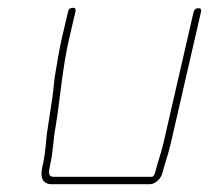

<svg xmlns="http://www.w3.org/2000/svg" viewBox="-20 -483 537 493"><path d="M113 -10H365C379 -10 394 -25 397 -39C403 -63 413 -89 419 -117L496 -452C498 -459 495 -462 489 -462C483 -462 479 -459 477 -452L400 -117C394 -90 384 -64 378 -39C377 -36 374 -29 370 -29H118C103 -29 105 -41 108 -56C117 -95 116 -122 123 -159C135 -233 140 -308 158 -386L174 -454C175 -460 173 -463 167 -463C161 -463 156 -460 155 -454L139 -386C132 -354 126 -320 121 -288C118 -269 116 -235 112 -216C109 -197 106 -175 103 -157C97 -122 98 -93 89 -56C83 -30 87 -10 113 -10Z"/></svg>

Font: Electronic
Style: ExThnIt
Weight: 100
Version: Version 1.011